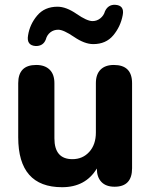

<svg xmlns="http://www.w3.org/2000/svg" viewBox="-20 -770 630 801"><path d="M128 -578Q90 -581 97 -622Q104 -668 135 -705Q166 -742 220 -742Q256 -742 299.5 -712Q343 -682 366 -682Q384 -682 398.5 -693.5Q413 -705 418 -723Q431 -751 460 -750Q500 -748 492 -707Q483 -659 452.5 -622.5Q422 -586 369 -586Q333 -586 289 -616Q245 -646 223 -646Q204 -646 190 -635Q176 -624 171 -605Q160 -577 128 -578ZM239 11Q56 11 56 -197V-423Q56 -499 131 -499Q167 -499 187 -479.5Q207 -460 207 -423V-193Q207 -106 282 -106Q325 -106 352.5 -136.5Q380 -167 380 -217V-423Q380 -460 399.5 -479.5Q419 -499 455 -499Q531 -499 531 -423V-68Q531 9 458 9Q422 9 403 -11Q384 -31 384 -67Q337 11 239 11Z"/></svg>

Font: Nunito ExtraBold
Style: Regular
Weight: 800
Designer: Vernon Adams
Foundry: Vernon Adams
Version: Version 3.602